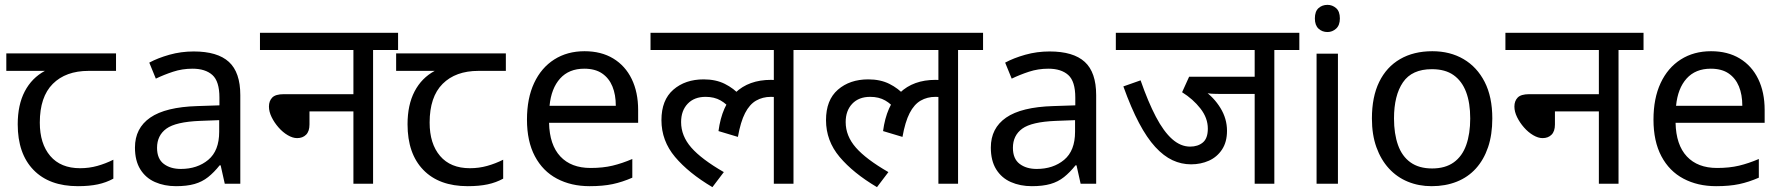

<svg xmlns="http://www.w3.org/2000/svg" viewBox="-20 -757 7341 791"><path d="M301 10Q183 10 118 -57Q53 -124 53 -245Q53 -325 82 -380.5Q111 -436 165 -465H6V-537H458V-465H345Q251 -465 197.5 -411.5Q144 -358 144 -252Q144 -165 187 -114.5Q230 -64 310 -64Q347 -64 381 -73.5Q415 -83 447 -99V-21Q418 -5 383 2.5Q348 10 301 10Z M778 -545Q876 -545 923 -502Q970 -459 970 -365V0H906L889 -76H885Q862 -47 837.5 -27.5Q813 -8 781.5 1Q750 10 705 10Q657 10 618.5 -7Q580 -24 558 -59.5Q536 -95 536 -149Q536 -229 599 -272.5Q662 -316 793 -320L884 -323V-355Q884 -422 855 -448Q826 -474 773 -474Q731 -474 693 -461.5Q655 -449 622 -433L595 -499Q630 -518 678 -531.5Q726 -545 778 -545ZM804 -259Q704 -255 665.5 -227Q627 -199 627 -148Q627 -103 654.5 -82Q682 -61 725 -61Q793 -61 838 -98.5Q883 -136 883 -214V-262Z M1051 -622H1620V-551H1517V0H1436V-298H1255V-244Q1255 -216 1241 -202Q1227 -188 1204 -188Q1186 -188 1165.5 -200Q1145 -212 1127.5 -232Q1110 -252 1099 -274.5Q1088 -297 1088 -318Q1088 -341 1101.5 -355Q1115 -369 1149 -369H1436V-551H1051Z M1907 10Q1789 10 1724 -57Q1659 -124 1659 -245Q1659 -325 1688 -380.5Q1717 -436 1771 -465H1612V-537H2064V-465H1951Q1857 -465 1803.5 -411.5Q1750 -358 1750 -252Q1750 -165 1793 -114.5Q1836 -64 1916 -64Q1953 -64 1987 -73.5Q2021 -83 2053 -99V-21Q2024 -5 1989 2.5Q1954 10 1907 10Z M2388 -546Q2457 -546 2506.5 -516Q2556 -486 2582.5 -431.5Q2609 -377 2609 -304V-251H2242Q2244 -160 2288.5 -112.5Q2333 -65 2413 -65Q2464 -65 2503.5 -74.5Q2543 -84 2585 -102V-25Q2544 -7 2504 1.5Q2464 10 2409 10Q2333 10 2274.5 -21Q2216 -52 2183.5 -113.5Q2151 -175 2151 -264Q2151 -352 2180.5 -415Q2210 -478 2263.5 -512Q2317 -546 2388 -546ZM2387 -474Q2324 -474 2287.5 -433.5Q2251 -393 2244 -321H2517Q2517 -367 2503 -401Q2489 -435 2460.5 -454.5Q2432 -474 2387 -474Z M2660 -551V-622H3352V-551H3249V0H3168V-379L3212 -347Q3196 -354 3182 -356Q3168 -358 3156 -358Q3122 -358 3095 -342.5Q3068 -327 3049.5 -291Q3031 -255 3020 -193L2940 -217Q2954 -322 3009.5 -375Q3065 -428 3156 -428Q3176 -428 3193 -425Q3210 -422 3222 -418L3225 -396L3168 -415V-551ZM2992 -304Q2975 -328 2949 -343Q2923 -358 2887 -358Q2840 -358 2813 -329.5Q2786 -301 2786 -254Q2786 -197 2828 -149Q2870 -101 2962 -48L2915 14Q2817 -44 2761 -110.5Q2705 -177 2705 -262Q2705 -345 2754 -387.5Q2803 -430 2879 -430Q2929 -430 2966 -411.5Q3003 -393 3030 -363Z M3338 -551V-622H4030V-551H3927V0H3846V-379L3890 -347Q3874 -354 3860 -356Q3846 -358 3834 -358Q3800 -358 3773 -342.5Q3746 -327 3727.5 -291Q3709 -255 3698 -193L3618 -217Q3632 -322 3687.5 -375Q3743 -428 3834 -428Q3854 -428 3871 -425Q3888 -422 3900 -418L3903 -396L3846 -415V-551ZM3670 -304Q3653 -328 3627 -343Q3601 -358 3565 -358Q3518 -358 3491 -329.5Q3464 -301 3464 -254Q3464 -197 3506 -149Q3548 -101 3640 -48L3593 14Q3495 -44 3439 -110.5Q3383 -177 3383 -262Q3383 -345 3432 -387.5Q3481 -430 3557 -430Q3607 -430 3644 -411.5Q3681 -393 3708 -363Z M4304 -545Q4402 -545 4449 -502Q4496 -459 4496 -365V0H4432L4415 -76H4411Q4388 -47 4363.5 -27.5Q4339 -8 4307.5 1Q4276 10 4231 10Q4183 10 4144.5 -7Q4106 -24 4084 -59.5Q4062 -95 4062 -149Q4062 -229 4125 -272.5Q4188 -316 4319 -320L4410 -323V-355Q4410 -422 4381 -448Q4352 -474 4299 -474Q4257 -474 4219 -461.5Q4181 -449 4148 -433L4121 -499Q4156 -518 4204 -531.5Q4252 -545 4304 -545ZM4330 -259Q4230 -255 4191.5 -227Q4153 -199 4153 -148Q4153 -103 4180.5 -82Q4208 -61 4251 -61Q4319 -61 4364 -98.5Q4409 -136 4409 -214V-262Z M5230 -551V0H5149V-370H5012Q4986 -370 4970.5 -371Q4955 -372 4946 -375L4939 -385Q4981 -356 5008 -312Q5035 -268 5035 -218Q5035 -172 5014.5 -141Q4994 -110 4960.5 -95Q4927 -80 4887 -80Q4847 -80 4810.5 -97Q4774 -114 4739.5 -151.5Q4705 -189 4672.5 -250.5Q4640 -312 4608 -401L4679 -426Q4710 -337 4742 -276Q4774 -215 4809 -184Q4844 -153 4883 -153Q4915 -153 4935.5 -170Q4956 -187 4956 -227Q4956 -271 4925.5 -310Q4895 -349 4850 -377L4879 -441H5149V-551H4577V-622H5333V-551Z M5492 -536V0H5404V-536ZM5449 -737Q5469 -737 5484.5 -723.5Q5500 -710 5500 -681Q5500 -653 5484.5 -639Q5469 -625 5449 -625Q5427 -625 5412 -639Q5397 -653 5397 -681Q5397 -710 5412 -723.5Q5427 -737 5449 -737Z M6128 -269Q6128 -202 6110.5 -150.5Q6093 -99 6060.5 -63Q6028 -27 5981.5 -8.5Q5935 10 5878 10Q5825 10 5780 -8.5Q5735 -27 5702 -63Q5669 -99 5650.5 -150.5Q5632 -202 5632 -269Q5632 -358 5662 -419.5Q5692 -481 5748 -513.5Q5804 -546 5881 -546Q5954 -546 6009.5 -513.5Q6065 -481 6096.5 -419.5Q6128 -358 6128 -269ZM5723 -269Q5723 -206 5739.5 -159.5Q5756 -113 5791 -88Q5826 -63 5880 -63Q5934 -63 5969 -88Q6004 -113 6020.5 -159.5Q6037 -206 6037 -269Q6037 -333 6020 -378Q6003 -423 5968.5 -447.5Q5934 -472 5879 -472Q5797 -472 5760 -418Q5723 -364 5723 -269Z M6182 -622H6751V-551H6648V0H6567V-298H6386V-244Q6386 -216 6372 -202Q6358 -188 6335 -188Q6317 -188 6296.5 -200Q6276 -212 6258.5 -232Q6241 -252 6230 -274.5Q6219 -297 6219 -318Q6219 -341 6232.5 -355Q6246 -369 6280 -369H6567V-551H6182Z M7029 -546Q7098 -546 7147.5 -516Q7197 -486 7223.5 -431.5Q7250 -377 7250 -304V-251H6883Q6885 -160 6929.5 -112.5Q6974 -65 7054 -65Q7105 -65 7144.5 -74.5Q7184 -84 7226 -102V-25Q7185 -7 7145 1.5Q7105 10 7050 10Q6974 10 6915.5 -21Q6857 -52 6824.5 -113.5Q6792 -175 6792 -264Q6792 -352 6821.5 -415Q6851 -478 6904.5 -512Q6958 -546 7029 -546ZM7028 -474Q6965 -474 6928.5 -433.5Q6892 -393 6885 -321H7158Q7158 -367 7144 -401Q7130 -435 7101.5 -454.5Q7073 -474 7028 -474Z"/></svg>

Font: lhindi85
Style: Book
Weight: 400
Designer: Jelle Bosma - Monotype Design Team
Foundry: Monotype Imaging Inc.
Version: Version 2.003